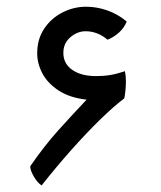

<svg xmlns="http://www.w3.org/2000/svg" viewBox="-20 -548 484 577"><path d="M105 9.3Q92.8 1.5 81.8 -17.3Q70.8 -36.1 70.8 -48.3Q113.3 -109.9 155 -156.2Q196.8 -202.6 240.2 -248.5Q189 -254.4 156 -276.1Q123 -297.9 107.4 -327.4Q91.8 -356.9 91.8 -387.7Q91.8 -430.7 113 -462.2Q134.3 -493.7 168 -510.7Q201.7 -527.8 238.8 -527.8Q270 -527.8 301.5 -517.1Q333 -506.3 360.8 -483.4Q353.5 -464.4 337.6 -450.2Q321.8 -436 303.2 -428.7Q272.9 -454.1 237.3 -454.1Q212.4 -454.1 191.4 -436Q170.4 -418 170.4 -389.2Q170.4 -356.4 197.3 -337.9Q224.1 -319.3 268.6 -319.3Q291.5 -319.3 311 -322.5Q330.6 -325.7 355.5 -334Q358.4 -319.8 358.4 -302.7Q358.4 -293 357.2 -278.6Q356 -264.2 353.5 -252.4Q321.8 -228.5 280.8 -188.5Q239.7 -148.4 194.6 -97.7Q149.4 -46.9 105 9.3Z"/></svg>

Font: Harmattan Medium
Style: Regular
Weight: 500
Designer: George W. Nuss III and SIL International
Foundry: SIL International
Version: Version 4.000